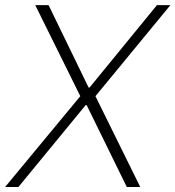

<svg xmlns="http://www.w3.org/2000/svg" viewBox="-59 -748 701 768"><path d="M135.3 -727.5 295.4 -397.9H299.3L568.8 -727.5H622.6L322.8 -363.3L502 0H448.2L287.6 -327.6H283.7L14.6 0H-38.6L262.2 -363.3L82 -727.5Z"/></svg>

Font: Inter Display Extra Light
Style: Italic
Weight: 200
Italic angle: -9.39999°
Designer: Rasmus Andersson
Foundry: rsms
Version: Version 4.000;git-4fc901f